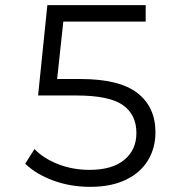

<svg xmlns="http://www.w3.org/2000/svg" viewBox="-20 -720 702 746"><path d="M584 -206Q584 -145 555 -97Q526 -49 469 -21.5Q412 6 330 6Q254 6 187 -18.5Q120 -43 78 -84L114 -141Q148 -105 205 -82.5Q262 -60 328 -60Q416 -60 463 -99Q510 -138 510 -203Q510 -275 457 -312Q404 -349 276 -349H128L164 -700H546V-636H226L202 -413H292Q444 -413 514 -358.5Q584 -304 584 -206Z"/></svg>

Font: Montserrat Regular M
Style: Regular-M
Weight: 400
Designer: Julieta Ulanovsky
Foundry: Julieta Ulanovsky
Version: Version 7.200